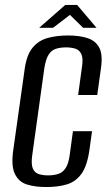

<svg xmlns="http://www.w3.org/2000/svg" viewBox="-20 -742 440 774"><path d="M167 12Q121 12 88 1.5Q55 -9 39.5 -42Q24 -75 34 -141L80 -467Q88 -522 112 -550.5Q136 -579 172.5 -589Q209 -599 254 -599Q300 -599 332.5 -588.5Q365 -578 380 -550Q395 -522 387 -467L372 -359H295L310 -469Q316 -505 308.5 -522.5Q301 -540 284.5 -545.5Q268 -551 246 -551Q224 -551 206 -545.5Q188 -540 176.5 -522.5Q165 -505 159 -469L110 -117Q105 -81 112 -63.5Q119 -46 135.5 -40.5Q152 -35 174 -35Q196 -35 214 -40.5Q232 -46 244 -63.5Q256 -81 261 -117L274 -213H351L341 -141Q332 -74 308.5 -41.5Q285 -9 249 1.5Q213 12 167 12ZM138 -630 243 -722H291L369 -630H315L262 -682L194 -630Z"/></svg>

Font: Alumni Sans Thin Medium
Style: Italic
Weight: 500
Italic angle: -8°
Version: Version 1.016